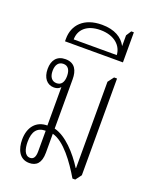

<svg xmlns="http://www.w3.org/2000/svg" viewBox="-148 -883 783 972"><g transform="rotate(20 243.0 -396.5)"><path d="M130 5C167 5 192 -16 192 -73V-175C256 -159 320 -69 363 4H378L402 -28V-549H386L362 -517V-52H360C318 -118 256 -187 192 -203V-469C192 -514 176 -552 124 -552C79 -552 55 -523 55 -475C55 -427 79 -397 117 -397C133 -397 145 -403 152 -412V-205C94 -205 56 -164 56 -94C56 -45 75 5 130 5ZM122 -422C96 -422 82 -442 82 -474C82 -508 97 -526 122 -526C147 -526 160 -507 160 -474C160 -441 147 -422 122 -422ZM125 -21C96 -21 86 -55 86 -93C86 -150 108 -177 153 -177V-66C153 -36 144 -21 125 -21Z M90 -636H402V-798H388L370 -770V-712C349 -752 307 -779 238 -779C141 -779 90 -724 90 -650ZM128 -660C128 -711 165 -751 240 -751C317 -751 358 -708 360 -660Z"/></g></svg>

Font: Noto Serif Thai ExtraCondensed ExtraLight
Style: Regular
Weight: 200
Width: 2
Designer: Monotype Design Team
Foundry: Monotype Imaging Inc.
Version: Version 2.002